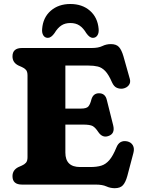

<svg xmlns="http://www.w3.org/2000/svg" viewBox="-20 -946 730 984"><path d="M44 -657Q44 -700 93 -700H450Q484 -700 504.5 -710Q525 -720 548 -720Q576 -720 589.5 -705.2Q603 -690.5 612.5 -658L645.5 -541Q650.5 -522.5 639.8 -509Q629 -495.5 610 -492Q594.5 -489.5 579.2 -495.8Q564 -502 554 -524Q537 -563.5 519.5 -581.8Q502 -600 481.5 -605Q461 -610 434 -610H315V-389.5H395Q424 -389.5 433.2 -400.8Q442.5 -412 448.5 -436.5Q457.5 -467.5 486.5 -468Q519.5 -468.5 527.5 -433.5L560 -304Q571 -260 534.5 -248.5Q505 -238.5 484 -269Q469 -292 455.2 -299.8Q441.5 -307.5 405.5 -307.5H315V-164Q315 -90 390.5 -90H443.5Q476 -90 499 -97Q522 -104 540.5 -125.5Q559 -147 576.5 -190Q592 -229.5 632 -221.5Q652 -217 661 -201Q670 -185 663.5 -161.5L632.5 -44Q623.5 -11.5 609.8 3.5Q596 18.5 568 18.5Q545.5 18.5 525 9.2Q504.5 0 470.5 0H93Q44 0 44 -43Q44 -74.5 74 -89.5L92 -97.5Q105 -103 113 -112Q121 -121 121 -140.5V-559.5Q121 -579 113 -588Q105 -597 92 -602.5L74 -610.5Q44 -625.5 44 -657ZM340.5 -828Q313 -828 294 -815.2Q275 -802.5 259.5 -776.5Q242 -752 225.5 -752Q210 -752 202 -764.8Q194 -777.5 196 -798Q200.5 -856.5 240.2 -891Q280 -925.5 340.5 -925.5Q401.5 -925.5 441 -891Q480.5 -856.5 485.5 -798Q487.5 -777.5 479.2 -764.8Q471 -752 455.5 -752Q439 -752 422 -776.5Q406.5 -802.5 387.5 -815.2Q368.5 -828 340.5 -828Z"/></svg>

Font: Fraunces 9pt S100
Style: Bold
Weight: 700
Version: Version 1.000; ttfautohint (v1.8.3)